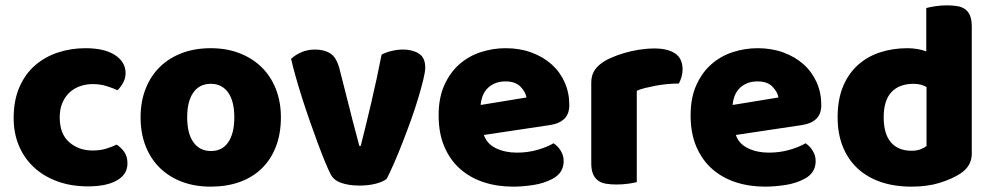

<svg xmlns="http://www.w3.org/2000/svg" viewBox="-20 -681 3703 717"><path d="M326 -367Q301 -367 278.5 -359Q256 -351 239.5 -335.5Q223 -320 213 -297Q203 -274 203 -243Q203 -181 238.5 -150Q274 -119 325 -119Q355 -119 377 -126Q399 -133 416 -141Q436 -127 446 -110.5Q456 -94 456 -71Q456 -30 417 -7.5Q378 15 309 15Q246 15 195 -3.5Q144 -22 107.5 -55.5Q71 -89 51 -136Q31 -183 31 -240Q31 -306 52.5 -355.5Q74 -405 111 -437Q148 -469 196.5 -485Q245 -501 299 -501Q371 -501 410 -475Q449 -449 449 -408Q449 -389 440 -372.5Q431 -356 419 -344Q402 -352 378 -359.5Q354 -367 326 -367Z M1029 -243Q1029 -181 1010 -132.5Q991 -84 956.5 -51Q922 -18 874 -1Q826 16 767 16Q708 16 660 -2Q612 -20 577.5 -53.5Q543 -87 524 -135Q505 -183 505 -243Q505 -302 524 -350Q543 -398 577.5 -431.5Q612 -465 660 -483Q708 -501 767 -501Q826 -501 874 -482.5Q922 -464 956.5 -430.5Q991 -397 1010 -349Q1029 -301 1029 -243ZM679 -243Q679 -182 702.5 -149.5Q726 -117 768 -117Q810 -117 832.5 -150Q855 -183 855 -243Q855 -303 832 -335.5Q809 -368 767 -368Q725 -368 702 -335.5Q679 -303 679 -243Z M1424 -13Q1410 -2 1383 5Q1356 12 1322 12Q1283 12 1254.5 2Q1226 -8 1215 -30Q1206 -47 1193.5 -77.5Q1181 -108 1167 -145.5Q1153 -183 1138 -226Q1123 -269 1109.5 -311Q1096 -353 1085 -392Q1074 -431 1067 -461Q1081 -475 1104.5 -485.5Q1128 -496 1156 -496Q1191 -496 1213.5 -481.5Q1236 -467 1247 -427L1286 -274Q1297 -229 1307 -192.5Q1317 -156 1322 -136H1327Q1346 -210 1367 -300Q1388 -390 1405 -477Q1422 -486 1443.5 -491Q1465 -496 1485 -496Q1520 -496 1544 -481Q1568 -466 1568 -429Q1568 -413 1560.5 -382.5Q1553 -352 1541.5 -313.5Q1530 -275 1514.5 -232Q1499 -189 1483 -148Q1467 -107 1451.5 -71.5Q1436 -36 1424 -13Z M1896 16Q1837 16 1786.5 -0.5Q1736 -17 1698.5 -50Q1661 -83 1639.5 -133Q1618 -183 1618 -250Q1618 -316 1639.5 -363.5Q1661 -411 1696 -441.5Q1731 -472 1776 -486.5Q1821 -501 1868 -501Q1921 -501 1964.5 -485Q2008 -469 2039.5 -441Q2071 -413 2088.5 -374Q2106 -335 2106 -289Q2106 -255 2087 -237Q2068 -219 2034 -214L1787 -177Q1798 -144 1832 -127.5Q1866 -111 1910 -111Q1951 -111 1987.5 -121.5Q2024 -132 2047 -146Q2063 -136 2074 -118Q2085 -100 2085 -80Q2085 -35 2043 -13Q2011 4 1971 10Q1931 16 1896 16ZM1868 -377Q1844 -377 1826.5 -369Q1809 -361 1798 -348.5Q1787 -336 1781.5 -320.5Q1776 -305 1775 -289L1946 -317Q1943 -337 1924 -357Q1905 -377 1868 -377Z M2358 -1Q2348 2 2326.5 5Q2305 8 2282 8Q2260 8 2242.5 5Q2225 2 2213 -7Q2201 -16 2194.5 -31.5Q2188 -47 2188 -72V-372Q2188 -395 2196.5 -411.5Q2205 -428 2221 -441Q2237 -454 2260.5 -464.5Q2284 -475 2311 -483Q2338 -491 2367 -495.5Q2396 -500 2425 -500Q2473 -500 2501 -481.5Q2529 -463 2529 -421Q2529 -407 2525 -393.5Q2521 -380 2515 -369Q2494 -369 2472 -367Q2450 -365 2429 -361Q2408 -357 2389.5 -352.5Q2371 -348 2358 -342Z M2837 16Q2778 16 2727.5 -0.5Q2677 -17 2639.5 -50Q2602 -83 2580.5 -133Q2559 -183 2559 -250Q2559 -316 2580.5 -363.5Q2602 -411 2637 -441.5Q2672 -472 2717 -486.5Q2762 -501 2809 -501Q2862 -501 2905.5 -485Q2949 -469 2980.5 -441Q3012 -413 3029.5 -374Q3047 -335 3047 -289Q3047 -255 3028 -237Q3009 -219 2975 -214L2728 -177Q2739 -144 2773 -127.5Q2807 -111 2851 -111Q2892 -111 2928.5 -121.5Q2965 -132 2988 -146Q3004 -136 3015 -118Q3026 -100 3026 -80Q3026 -35 2984 -13Q2952 4 2912 10Q2872 16 2837 16ZM2809 -377Q2785 -377 2767.5 -369Q2750 -361 2739 -348.5Q2728 -336 2722.5 -320.5Q2717 -305 2716 -289L2887 -317Q2884 -337 2865 -357Q2846 -377 2809 -377Z M3108 -243Q3108 -309 3128 -357.5Q3148 -406 3183.5 -438Q3219 -470 3266.5 -485.5Q3314 -501 3369 -501Q3389 -501 3408 -497.5Q3427 -494 3439 -489V-651Q3449 -654 3471 -657.5Q3493 -661 3516 -661Q3538 -661 3555.5 -658Q3573 -655 3585 -646Q3597 -637 3603 -621.5Q3609 -606 3609 -581V-107Q3609 -60 3565 -32Q3536 -13 3490 1.5Q3444 16 3384 16Q3319 16 3267.5 -2Q3216 -20 3180.5 -54Q3145 -88 3126.5 -135.5Q3108 -183 3108 -243ZM3392 -368Q3338 -368 3309 -337Q3280 -306 3280 -243Q3280 -181 3307 -149.5Q3334 -118 3385 -118Q3403 -118 3417.5 -123.5Q3432 -129 3440 -136V-356Q3420 -368 3392 -368Z"/></svg>

Font: Baloo Bhaina
Style: Regular
Weight: 400
Designer: Manish Minz, Shuchita Grover and Ek Type
Foundry: Ek Type
Version: Version 1.443;PS 1.000;hotconv 16.6.51;makeotf.lib2.5.65220;